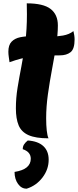

<svg xmlns="http://www.w3.org/2000/svg" viewBox="-20 -770 466 1148"><path d="M256 -63Q256 -21 259.5 10.5Q263 42 270 57Q193 57 150.5 38Q108 19 91.5 -20.5Q75 -60 75 -122Q75 -184 85 -245.5Q95 -307 108 -373.5Q121 -440 131 -516.5Q141 -593 141 -685Q141 -701 140.5 -717.5Q140 -734 140 -750Q239 -750 282.5 -716.5Q326 -683 326 -618Q326 -564 315.5 -497Q305 -430 291 -355.5Q277 -281 266.5 -206.5Q256 -132 256 -63ZM419 -584Q422 -572 424 -559Q426 -546 426 -534Q426 -477 402 -458Q378 -439 338 -439Q282 -439 241 -437.5Q200 -436 167.5 -431.5Q135 -427 104 -419Q73 -411 37 -398Q35 -413 32.5 -429.5Q30 -446 30 -461Q30 -501 49.5 -521Q69 -541 101.5 -547.5Q134 -554 174 -554Q200 -554 227 -552.5Q254 -551 279 -551Q319 -551 356.5 -557.5Q394 -564 419 -584ZM146 70Q207 74 239 103.5Q271 133 271 185Q271 243 234 291.5Q197 340 140 358Q109 359 88 330Q67 301 67 258Q117 250 140.5 230Q164 210 164 179Q164 138 116 122Q116 106 123.5 94Q131 82 146 70Z"/></svg>

Font: Merienda Black
Style: Regular
Weight: 900
Designer: Eduardo Rodriguez Tunni
Foundry: Eduardo Rodriguez Tunni
Version: Version 2.001